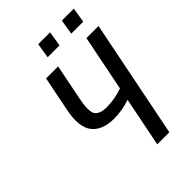

<svg xmlns="http://www.w3.org/2000/svg" viewBox="-254 -985 1090 1090"><g transform="rotate(-45 291.0 -440.0)"><path d="M272 -275.9Q179.7 -276.4 137.7 -329.1Q95.7 -381.8 118.7 -499L161.1 -710.9H257.8L215.3 -499Q197.3 -410.2 214.4 -380.9Q231.4 -351.6 291 -351.6Q350.6 -351.6 417.5 -374L484.9 -710.9H582L439.9 0H342.8L402.3 -297.9Q337.4 -275.9 272 -275.9ZM347.7 -789.6H252.4L267.1 -879.9H362.3ZM538.1 -789.6H441.9L456.5 -879.9H552.7Z"/></g></svg>

Font: RobotoCondensed-Italic
Style: Italic
Weight: 400
Designer: Google
Version: Version 1.200311; 2013